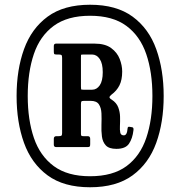

<svg xmlns="http://www.w3.org/2000/svg" viewBox="-20 -780 760 810"><path d="M360 -760Q471 -760 539.5 -709.8Q608 -659.5 639.2 -572.5Q670.5 -485.5 670.5 -375Q670.5 -264 639 -177Q607.5 -90 539 -40Q470.5 10 360 10Q249 10 180.8 -40.2Q112.5 -90.5 81.2 -177.5Q50 -264.5 50 -375Q50 -486 81.5 -573Q113 -660 181.2 -710Q249.5 -760 360 -760ZM360 -36.5Q456 -36.5 513.8 -79.2Q571.5 -122 597.2 -198.5Q623 -275 623 -375Q623 -475.5 597 -551.8Q571 -628 513.2 -670.8Q455.5 -713.5 360 -713.5Q264.5 -713.5 206.5 -670.8Q148.5 -628 122.8 -551.8Q97 -475.5 97 -375Q97 -274.5 123 -198.2Q149 -122 207 -79.2Q265 -36.5 360 -36.5ZM543 -230.5Q539 -195.5 524.2 -173.8Q509.5 -152 471 -152Q440 -152 426.5 -166.5Q413 -181 410 -204.2Q407 -227.5 408 -253.2Q409 -279 408 -302Q407 -325 397.2 -339.8Q387.5 -354.5 362.5 -354.5H334.5Q325 -354.5 323.2 -351.5Q321.5 -348.5 321.5 -339.5V-216Q321.5 -209 323.5 -207.2Q325.5 -205.5 332.5 -205.5H350.5Q360.5 -205.5 360.5 -194V-172Q360.5 -164 358.5 -161.8Q356.5 -159.5 348.5 -159.5H217Q207 -159.5 207 -169.5V-194.5Q207 -205.5 218 -205.5H227Q236.5 -205.5 239.2 -207.8Q242 -210 242 -219V-536Q242 -545.5 239.2 -547.8Q236.5 -550 227 -550H218.5Q210 -550 208.5 -552.8Q207 -555.5 207 -564V-586Q207 -596 216.5 -596H379Q423.5 -596 449 -577.2Q474.5 -558.5 485 -531.2Q495.5 -504 495.5 -478.5Q495.5 -443 484 -420Q472.5 -397 450 -380.5Q442.5 -374.5 442 -370Q441.5 -365.5 451.5 -359.5Q471.5 -346.5 478.8 -327.2Q486 -308 486.5 -287.5Q487 -267 486 -249.2Q485 -231.5 487.5 -220.2Q490 -209 502.5 -209Q509 -209 513 -215.8Q517 -222.5 518.5 -240Q519.5 -246.5 527 -245L538.5 -243Q544.5 -241.5 543 -230.5ZM332.5 -401.5H368.5Q388 -401.5 400.8 -420Q413.5 -438.5 413.5 -475.5Q413.5 -512 400.8 -531Q388 -550 368.5 -550H331.5Q322 -550 321.8 -548Q321.5 -546 321.5 -536.5V-415Q321.5 -405.5 322.2 -403.5Q323 -401.5 332.5 -401.5Z"/></svg>

Font: Besley* Condensed Semi
Style: Regular
Weight: 600
Width: 3
Designer: Owen Earl
Foundry: indestructible type*
Version: Version 3.000; ttfautohint (v1.8.3)